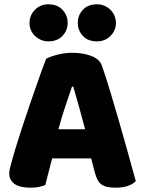

<svg xmlns="http://www.w3.org/2000/svg" viewBox="-20 -861 667 891"><path d="M194 -588Q211 -598 245.5 -607Q280 -616 315 -616Q365 -616 403.5 -601.5Q442 -587 453 -556Q471 -504 492 -435Q513 -366 534 -292.5Q555 -219 575 -147.5Q595 -76 610 -21Q598 -7 574 1.5Q550 10 517 10Q493 10 476.5 6Q460 2 449.5 -6Q439 -14 432.5 -27Q426 -40 421 -57L403 -126H222Q214 -96 206 -64Q198 -32 190 -2Q176 3 160.5 6.5Q145 10 123 10Q72 10 47.5 -7.5Q23 -25 23 -56Q23 -70 27 -84Q31 -98 36 -117Q43 -144 55.5 -184Q68 -224 83 -270.5Q98 -317 115 -366Q132 -415 147 -458.5Q162 -502 174.5 -536Q187 -570 194 -588ZM314 -459Q300 -417 282.5 -365.5Q265 -314 251 -261H375Q361 -315 346.5 -366.5Q332 -418 320 -459ZM117 -755Q117 -790 142 -815.5Q167 -841 204 -841Q246 -841 270 -815.5Q294 -790 294 -755Q294 -720 270 -694.5Q246 -669 204 -669Q186 -669 170 -676Q154 -683 142 -694.5Q130 -706 123.5 -721.5Q117 -737 117 -755ZM341 -755Q341 -790 364.5 -815.5Q388 -841 430 -841Q449 -841 465 -834Q481 -827 493 -815Q505 -803 511.5 -787.5Q518 -772 518 -755Q518 -720 493 -694.5Q468 -669 430 -669Q388 -669 364.5 -694.5Q341 -720 341 -755Z"/></svg>

Font: Baloo Da
Style: Regular
Weight: 400
Designer: Noopur Datye and Ek Type
Foundry: Ek Type
Version: Version 1.443;PS 1.000;hotconv 16.6.51;makeotf.lib2.5.65220;